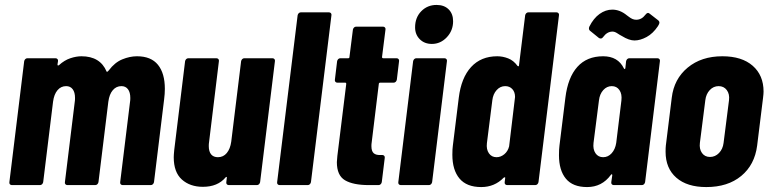

<svg xmlns="http://www.w3.org/2000/svg" viewBox="-20 -750 3117 778"><path d="M648 -390Q648 -370 645 -347L604 -12Q603 -7 599.5 -3.5Q596 0 591 0H477Q472 0 469 -3.5Q466 -7 467 -12L507 -338Q508 -343 508 -353Q508 -376 498.5 -388.5Q489 -401 472 -401Q451 -401 437 -384.5Q423 -368 419 -338L379 -12Q378 -7 374.5 -3.5Q371 0 366 0H253Q248 0 245 -3.5Q242 -7 243 -12L283 -338Q284 -343 284 -353Q284 -376 274.5 -388.5Q265 -401 248 -401Q227 -401 213 -384.5Q199 -368 195 -338L155 -12Q154 -7 150.5 -3.5Q147 0 142 0H28Q23 0 20 -3.5Q17 -7 18 -12L78 -502Q79 -507 82.5 -510.5Q86 -514 91 -514H205Q210 -514 213 -510.5Q216 -507 215 -502L213 -489Q213 -482 219 -486Q241 -506 265 -514Q289 -522 310 -522Q386 -522 412 -460Q412 -459 414 -459Q416 -459 421 -465Q445 -497 475.5 -509.5Q506 -522 535 -522Q592 -522 620 -487.5Q648 -453 648 -390Z M970 -514H1084Q1089 -514 1092 -510.5Q1095 -507 1094 -502L1034 -12Q1033 -7 1029.5 -3.5Q1026 0 1021 0H907Q902 0 899 -3.5Q896 -7 897 -12L899 -29Q900 -32 898 -33Q896 -34 894 -31Q862 7 802 7Q750 7 717 -22.5Q684 -52 684 -113Q684 -122 686 -142L730 -502Q731 -507 734.5 -510.5Q738 -514 743 -514H857Q862 -514 865 -510.5Q868 -507 867 -502L827 -173Q826 -168 826 -158Q826 -136 835.5 -124.5Q845 -113 863 -113Q885 -113 899 -130Q913 -147 917 -176L957 -502Q958 -507 961.5 -510.5Q965 -514 970 -514Z M1103 -12 1186 -688Q1187 -693 1190.5 -696.5Q1194 -700 1199 -700H1313Q1318 -700 1321 -696.5Q1324 -693 1323 -688L1240 -12Q1239 -7 1235.5 -3.5Q1232 0 1227 0H1113Q1108 0 1105 -3.5Q1102 -7 1103 -12Z M1575 -415H1520Q1518 -415 1516.5 -413.5Q1515 -412 1515 -410L1486 -172Q1485 -167 1485 -158Q1485 -137 1494.5 -129Q1504 -121 1522 -122H1529Q1534 -122 1537 -118.5Q1540 -115 1539 -110L1527 -12Q1526 -7 1522.5 -3.5Q1519 0 1514 0H1475Q1411 0 1378 -19.5Q1345 -39 1345 -93Q1345 -100 1347 -118L1383 -410Q1383 -415 1379 -415H1347Q1342 -415 1339 -418.5Q1336 -422 1337 -427L1346 -502Q1347 -507 1350.5 -510.5Q1354 -514 1359 -514H1391Q1396 -514 1396 -519L1410 -630Q1411 -635 1414.5 -638.5Q1418 -642 1423 -642H1532Q1537 -642 1540 -638.5Q1543 -635 1542 -630L1528 -519Q1528 -514 1533 -514H1587Q1592 -514 1595 -510.5Q1598 -507 1597 -502L1588 -427Q1587 -422 1583.5 -418.5Q1580 -415 1575 -415Z M1662 -639Q1662 -679 1687 -704.5Q1712 -730 1749 -730Q1780 -730 1798 -712Q1816 -694 1816 -664Q1816 -626 1790.5 -599Q1765 -572 1730 -572Q1700 -572 1681 -591Q1662 -610 1662 -639ZM1594 -12 1654 -502Q1655 -507 1658.5 -510.5Q1662 -514 1667 -514H1781Q1786 -514 1789 -510.5Q1792 -507 1791 -502L1731 -12Q1730 -7 1726.5 -3.5Q1723 0 1718 0H1604Q1599 0 1596 -3.5Q1593 -7 1594 -12Z M2121 -700H2235Q2240 -700 2243 -696.5Q2246 -693 2245 -688L2162 -12Q2161 -7 2157.5 -3.5Q2154 0 2149 0H2035Q2030 0 2027 -3.5Q2024 -7 2025 -12L2027 -28Q2028 -31 2026 -31.5Q2024 -32 2021 -30Q1984 8 1930 8Q1871 8 1842 -26.5Q1813 -61 1813 -123Q1813 -147 1815 -160L1839 -354Q1849 -435 1889 -478.5Q1929 -522 1995 -522Q2017 -522 2039 -513.5Q2061 -505 2077 -483Q2079 -481 2081 -481.5Q2083 -482 2083 -485L2108 -688Q2109 -693 2112.5 -696.5Q2116 -700 2121 -700ZM2043 -157 2067 -357Q2067 -377 2056 -389Q2045 -401 2027 -401Q2007 -401 1992.5 -385Q1978 -369 1975 -344L1953 -170Q1950 -145 1961 -129Q1972 -113 1992 -113Q2009 -113 2023.5 -125Q2038 -137 2043 -157Z M2530 -514H2644Q2649 -514 2652 -510.5Q2655 -507 2654 -502L2594 -12Q2593 -7 2589.5 -3.5Q2586 0 2581 0H2467Q2462 0 2459 -3.5Q2456 -7 2457 -12L2461 -40Q2461 -44 2459 -44Q2457 -44 2455 -41Q2419 8 2359 8Q2301 8 2273 -26Q2245 -60 2245 -121Q2245 -146 2247 -160L2271 -354Q2281 -436 2319.5 -479Q2358 -522 2424 -522Q2484 -522 2508 -473Q2510 -470 2511.5 -470Q2513 -470 2514 -474L2517 -502Q2518 -507 2521.5 -510.5Q2525 -514 2530 -514ZM2477 -171 2498 -343Q2501 -369 2490 -385Q2479 -401 2459 -401Q2439 -401 2424.5 -385Q2410 -369 2407 -343L2385 -171Q2382 -145 2393 -129Q2404 -113 2424 -113Q2444 -113 2458.5 -129Q2473 -145 2477 -171ZM2500 -604Q2492 -608 2481.5 -615Q2471 -622 2462 -622Q2440 -622 2424 -600Q2417 -590 2407 -596L2370 -626Q2364 -632 2368 -642Q2385 -676 2409.5 -693.5Q2434 -711 2461 -711Q2492 -711 2520 -688Q2523 -686 2529.5 -681Q2536 -676 2543 -673Q2550 -670 2558 -670Q2580 -670 2595 -690Q2604 -702 2612 -695L2648 -667Q2652 -663 2652 -659Q2652 -653 2646 -644Q2626 -614 2600 -600Q2574 -586 2551 -586Q2529 -586 2500 -604Z M2677 -135Q2677 -151 2678 -160L2702 -354Q2711 -430 2766.5 -476Q2822 -522 2907 -522Q2986 -522 3030 -483.5Q3074 -445 3074 -379Q3074 -370 3072 -354L3048 -160Q3038 -82 2983.5 -37Q2929 8 2842 8Q2764 8 2720.5 -30Q2677 -68 2677 -135ZM2912 -171 2934 -344Q2937 -369 2925 -385Q2913 -401 2892 -401Q2871 -401 2856 -385Q2841 -369 2838 -344L2816 -171Q2813 -146 2824.5 -130Q2836 -114 2857 -114Q2878 -114 2893.5 -130Q2909 -146 2912 -171Z"/></svg>

Font: Barlow Condensed
Style: Bold Italic
Weight: 700
Width: 3
Italic angle: -7°
Designer: Jeremy Tribby
Foundry: Tribby Type
Version: Version 1.408